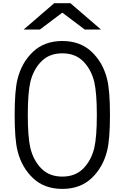

<svg xmlns="http://www.w3.org/2000/svg" viewBox="-20 -1187 717 1217"><path d="M323.6 -1166.7H426.4L619.8 -1000H516.9L375 -1106.8L233.1 -1000H130.2ZM172.5 -248.7Q192.1 -169.3 242.5 -118.5Q293 -67.7 375 -67.7Q457 -67.7 507.5 -118.5Q557.9 -169.3 577.5 -248.7Q593.8 -319.7 593.8 -458.3Q593.8 -597 577.5 -668Q557.9 -747.4 507.5 -798.2Q457 -849 375 -849Q293 -849 242.5 -798.2Q192.1 -747.4 172.5 -668Q156.2 -597 156.2 -458.3Q156.2 -319.7 172.5 -248.7ZM91.1 -685.5Q117.2 -791 189.5 -859Q261.7 -927.1 375 -927.1Q488.3 -927.1 560.5 -859Q632.8 -791 658.9 -685.5Q677.1 -613.3 677.1 -458.3Q677.1 -303.4 658.9 -231.1Q632.8 -125.7 560.5 -57.6Q488.3 10.4 375 10.4Q261.7 10.4 189.5 -57.6Q117.2 -125.7 91.1 -231.1Q72.9 -303.4 72.9 -458.3Q72.9 -613.3 91.1 -685.5Z"/></svg>

Font: Monoid
Style: Regular
Weight: 400
Width: 4
Monospace: yes
Designer: Andreas Larsen (@larsenwork)
Version: Version 0.61